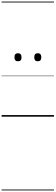

<svg xmlns="http://www.w3.org/2000/svg" viewBox="-20 -1438 685 2366"><path d="M201 -683Q179 -683 168.5 -695.5Q158 -708 158 -732Q158 -757 169 -769.5Q180 -782 201 -782Q223 -782 234 -769.5Q245 -757 245 -732Q246 -707 234.5 -695Q223 -683 201 -683ZM445 -683Q423 -683 412.5 -695.5Q402 -708 402 -732Q402 -757 412.5 -769.5Q423 -782 445 -782Q467 -782 478 -769.5Q489 -757 489 -732Q489 -707 478 -695Q467 -683 445 -683ZM0 898H645V908H0ZM0 -20H645V0H0ZM0 -505H645V-500H0ZM0 -1418H645V-1408H0Z"/></svg>

Font: Playwrite FR Trad Guides
Style: Regular
Weight: 400
Designer: Veronika Burian, José Scaglione
Foundry: TypeTogether
Version: Version 1.003